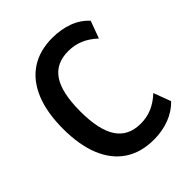

<svg xmlns="http://www.w3.org/2000/svg" viewBox="-202 -836 967 967"><g transform="rotate(-45 281.0 -352.5)"><path d="M332.5 10Q241 10 177.2 -32.5Q113.5 -75 80.2 -156Q47 -237 47 -352.5Q47 -468.5 80.5 -549.5Q114 -630.5 177.8 -672.8Q241.5 -715 333 -715Q393.5 -715 444.5 -696.2Q495.5 -677.5 530.5 -639L496.5 -546.5Q461 -579.5 423.5 -595.2Q386 -611 342 -611Q254.5 -611 212.5 -548.2Q170.5 -485.5 170.5 -353Q170.5 -221 212.8 -157.5Q255 -94 342.5 -94Q386 -94 423.2 -109.8Q460.5 -125.5 496 -158.5L530.5 -66Q495 -29 444 -9.5Q393 10 332.5 10Z"/></g></svg>

Font: Nunito Sans 12pt ExtraLight Condensed
Style: Regular
Weight: 200
Width: 3
Version: Version 3.101;gftools[0.9.27]